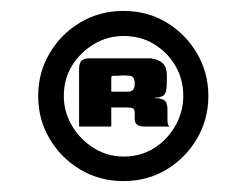

<svg xmlns="http://www.w3.org/2000/svg" viewBox="-20 -611 416 352"><path d="M97 -435Q97 -406 112 -380.5Q127 -355 152 -339.5Q177 -324 207 -324Q238 -324 262.5 -339.5Q287 -355 301.5 -380.5Q316 -406 316 -435Q316 -466 301.5 -490.5Q287 -515 262.5 -530Q238 -545 207 -545Q177 -545 152 -530Q127 -515 112 -490.5Q97 -466 97 -435ZM50 -435Q50 -478 71 -513.5Q92 -549 127.5 -570Q163 -591 206 -591Q250 -591 285 -570Q320 -549 341 -513.5Q362 -478 362 -435Q362 -392 341 -356.5Q320 -321 285 -300Q250 -279 206 -279Q163 -279 127.5 -300Q92 -321 71 -356.5Q50 -392 50 -435ZM203 -414Q203 -414 199.5 -414Q196 -414 191.5 -414Q187 -414 184 -414V-379H125V-485Q125 -493 128.5 -498.5Q132 -504 144 -504Q148 -504 157 -504Q166 -504 177.5 -504Q189 -504 201.5 -504Q214 -504 225.5 -504Q237 -504 245.5 -504Q254 -504 257 -504Q271 -502 278.5 -495Q286 -488 286 -471Q286 -453 285 -446.5Q284 -440 280 -436Q277 -434 273 -433Q269 -432 264 -432V-431Q266 -431 269 -431Q272 -431 274 -430Q283 -428 285 -422.5Q287 -417 287 -411V-391Q287 -385 288.5 -382Q290 -379 291 -379H246Q237 -379 232 -382Q227 -385 227 -393V-403Q227 -411 223.5 -412.5Q220 -414 212 -414ZM184 -443Q186 -443 190.5 -443Q195 -443 200 -443Q205 -443 209.5 -443Q214 -443 216 -443Q220 -443 223.5 -446Q227 -449 227 -458Q227 -464 225 -467.5Q223 -471 219 -472Q216 -472 211.5 -472.5Q207 -473 202 -472.5Q197 -472 193 -472Q189 -472 187 -472Q187 -472 185.5 -471.5Q184 -471 184 -469Z"/></svg>

Font: Genos Thin Black
Style: Regular
Weight: 900
Version: Version 1.010